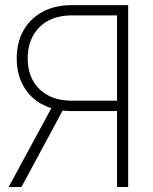

<svg xmlns="http://www.w3.org/2000/svg" viewBox="-20 -748 611 768"><path d="M492.7 0H448.2V-303.7H267.6Q248.5 -303.7 230.5 -305.7L65.9 0H14.6L185.5 -315.4Q119.6 -335.9 83.3 -388.4Q46.9 -440.9 46.9 -514.2Q46.9 -577.6 73.5 -625.5Q100.1 -673.3 149.7 -700.4Q199.2 -727.5 268.1 -727.5H492.7ZM448.2 -345.2V-686.5H269Q185.1 -686.5 137.9 -639.4Q90.8 -592.3 90.8 -514.2Q90.8 -437.5 137.9 -391.4Q185.1 -345.2 268.6 -345.2Z"/></svg>

Font: Inter Display Extra Light
Style: Regular
Weight: 200
Designer: Rasmus Andersson
Foundry: rsms
Version: Version 4.000;git-4fc901f